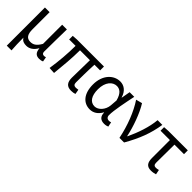

<svg xmlns="http://www.w3.org/2000/svg" viewBox="129 -1499 2640 2640"><g transform="rotate(45 1449.0 -179.0)"><path d="M92 199H184C178 114 177 66 176 -41C202 2 238 11 282 11C341 11 393 -22 433 -92H435C442 -19 471 13 533 13C562 13 581 8 598 0L586 -69C572 -65 562 -63 553 -63C529 -63 513 -75 513 -106C513 -237 517 -396 519 -543H427V-171C377 -82 332 -66 283 -66C212 -66 183 -115 183 -210V-543H92Z M1154 13C1186 13 1210 8 1229 1L1217 -68C1196 -65 1183 -63 1173 -63C1139 -63 1122 -78 1122 -116C1122 -169 1123 -344 1130 -468H1240V-543H716L638 -538V-468H763C763 -321 749 -153 725 0L817 5C832 -146 849 -315 849 -468H1042C1041 -348 1036 -179 1036 -122C1036 -34 1070 13 1154 13Z M1517 13C1587 13 1644 -24 1685 -97H1689C1688 -21 1731 13 1796 13C1828 13 1850 6 1866 -1L1852 -70C1841 -66 1827 -63 1815 -63C1785 -63 1761 -82 1761 -119C1761 -218 1800 -400 1829 -543H1739L1716 -414H1713C1682 -518 1613 -557 1545 -557C1420 -557 1307 -448 1307 -262C1307 -84 1393 13 1517 13ZM1535 -63C1451 -63 1402 -136 1402 -263C1402 -406 1477 -480 1555 -480C1606 -480 1662 -453 1692 -335L1684 -232C1676 -140 1607 -63 1535 -63Z M2084 0H2174C2284 -191 2346 -354 2375 -543H2283C2270 -397 2213 -233 2147 -93H2142C2112 -240 2041 -440 1966 -557L1875 -533C1968 -395 2044 -199 2084 0Z M2707 13C2741 13 2772 6 2794 -1L2780 -71C2762 -66 2745 -63 2727 -63C2697 -63 2682 -78 2682 -116C2682 -226 2683 -346 2685 -469H2870V-543H2492L2414 -538V-469H2596V-122C2596 -34 2625 13 2707 13Z"/></g></svg>

Font: Noto Sans JP
Style: Regular
Weight: 400
Designer: Ryoko NISHIZUKA  (kana, bopomofo & ideographs); Paul D. Hunt (Latin, Greek & Cyrillic); Sandoll Communications , Soo-you
Foundry: Adobe
Version: Version 2.002;hotconv 1.0.116;makeotfexe 2.5.65601